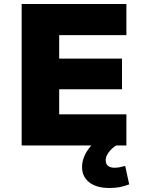

<svg xmlns="http://www.w3.org/2000/svg" viewBox="-20 -725 726 957"><path d="M88 0V-705H610V-550H275V-433H588V-280H275V-155H610V0ZM526 212Q460 212 424.5 183.5Q389 155 389 108Q389 62 420.5 18.5Q452 -25 500 -49L559 0Q543 10 531.5 22.5Q520 35 513.5 47.5Q507 60 507 74Q507 94 519.5 102.5Q532 111 549 111Q565 111 577 108.5Q589 106 604 102L624 194Q597 204 575 208Q553 212 526 212Z"/></svg>

Font: Nunito Sans 6pt Black
Style: Regular
Weight: 900
Version: Version 3.101;gftools[0.9.27]